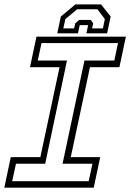

<svg xmlns="http://www.w3.org/2000/svg" viewBox="-37 -870 604 890"><path d="M-17 0 13 -141.5H150L239 -558.5H102L132 -700H546.5L516.5 -558.5H380L291 -141.5H427.5L397.5 0ZM19.5 -30H374L391.5 -111H253L354.5 -589.5H493L510 -670.5H155.5L138 -589.5H273.5L172.5 -111H37ZM431.5 -849.5 476 -793.5 459.5 -715.5H363.5L371.5 -753.5H332.5L324.5 -715.5H228.5L245 -793.5L312.5 -849.5ZM414.5 -827H320.5L266 -781.5L256.5 -738.5H306.5L312 -762L329.5 -777.5H384L395 -762L390 -738.5H440L449 -781.5Z"/></svg>

Font: Tourney Thin Light
Style: Italic
Weight: 300
Italic angle: -12°
Version: Version 1.015